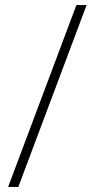

<svg xmlns="http://www.w3.org/2000/svg" viewBox="-20 -734 372 754"><path d="M320 -714H280L12 0H52Z"/></svg>

Font: Noto Sans Ethiopic ExtraLight
Style: Regular
Weight: 200
Designer: Monotype Design Team
Foundry: Monotype Imaging Inc.
Version: Version 2.102